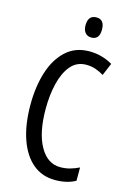

<svg xmlns="http://www.w3.org/2000/svg" viewBox="-137 -982 719 1059"><g transform="rotate(15 223.0 -453.0)"><path d="M292 -649Q237 -649 203 -608.5Q169 -568 153 -501.5Q137 -435 137 -357Q137 -221 180.5 -143.5Q224 -66 297 -66Q327 -66 353.5 -73.5Q380 -81 404 -93V-17Q356 10 287 10Q214 10 161 -34Q108 -78 79 -160.5Q50 -243 50 -358Q50 -460 76 -543Q102 -626 155.5 -675.5Q209 -725 289 -725Q361 -725 422 -689L392 -618Q370 -632 345 -640.5Q320 -649 292 -649ZM278 -916Q324 -916 324 -858Q324 -801 278 -801Q256 -801 243 -816Q230 -831 230 -858Q230 -916 278 -916Z"/></g></svg>

Font: Noto Sans Georgian ExtraCondensed
Style: Regular
Weight: 400
Width: 2
Designer: Monotype Design Team, Akaki Razmadze
Foundry: Google LLC
Version: Version 2.005; ttfautohint (v1.8.4.7-5d5b)